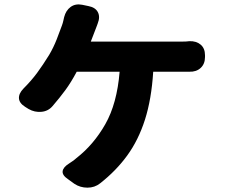

<svg xmlns="http://www.w3.org/2000/svg" viewBox="-20 -828 1040 886"><path d="M388 -800Q420 -794 431.5 -772Q443 -750 431 -720Q430 -717 428 -711.5Q426 -706 424 -701L399 -636H819Q842 -636 854 -638Q886 -639 906 -622Q926 -605 926 -573V-565Q926 -533 906 -514.5Q886 -496 854 -497Q849 -497 836.5 -497Q824 -497 819 -497H687Q679 -370 649 -276Q619 -182 567.5 -111Q516 -40 442 18Q417 38 383.5 38Q350 38 323 20L294 -1Q267 -19 269 -37.5Q271 -56 298 -73Q303 -76 315 -84.5Q327 -93 332 -98Q412 -160 466 -255Q520 -350 532 -497H334Q308 -448 281.5 -412Q255 -376 223 -339Q203 -315 171.5 -312Q140 -309 112 -325L96 -335Q69 -352 67.5 -374Q66 -396 88 -419Q125 -456 151.5 -492Q178 -528 207 -575Q227 -609 241.5 -646Q256 -683 266 -711Q270 -722 272.5 -733.5Q275 -745 276 -749Q284 -780 306 -796Q328 -812 359 -806Z"/></svg>

Font: Chiron GoRound TC EB
Style: Regular
Weight: 700
Designer: Ryoko NISHIZUKA 西塚涼子 (kana, bopomofo & ideographs); Paul D. Hunt (Latin, Greek & Cyrillic); Sandoll Communications 산돌커뮤니
Foundry: Adobe
Version: Version 1.000;hotconv 1.1.1;makeotfexe 2.6.0